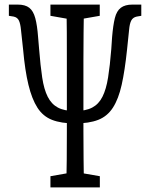

<svg xmlns="http://www.w3.org/2000/svg" viewBox="-20 -757 661 844"><path d="M310.1 -214.4Q249 -214.4 209 -230Q168.9 -245.6 144.5 -283.7Q120.1 -321.8 105 -384.3Q89.8 -446.8 81.5 -540L72.3 -625Q69.8 -652.3 63.2 -666.5Q56.6 -680.7 40 -684.1L19 -687.5V-736.8H58.1Q90.8 -736.8 108.6 -722.9Q126.5 -709 135 -677.5Q143.6 -646 147.5 -593.3L151.9 -541.5Q157.7 -468.3 165.5 -416.3Q173.3 -364.3 189.7 -331.8Q206.1 -299.3 234.4 -284.2Q262.7 -269 310.1 -269Q356.9 -269 385.5 -284.2Q414.1 -299.3 430.4 -331.8Q446.8 -364.3 455.1 -416.3Q463.4 -468.3 469.2 -541.5L472.7 -593.3Q477.1 -646 484.9 -677.5Q492.7 -709 511.2 -722.9Q529.8 -736.8 561.5 -736.8H601.1V-687.5L581.1 -684.1Q564.5 -680.7 557.1 -667Q549.8 -653.3 547.4 -625L538.6 -540Q528.8 -446.8 514.9 -384.3Q501 -321.8 476.3 -283.7Q451.7 -245.6 411.4 -230Q371.1 -214.4 310.1 -214.4ZM271.5 66.9Q272.9 5.9 273.4 -55.4Q273.9 -116.7 273.9 -179.7Q273.9 -242.7 273.9 -305.2V-364.3Q273.9 -426.8 273.9 -488.8Q273.9 -550.8 273.7 -613.3Q273.4 -675.8 271.5 -736.8H349.1Q348.1 -676.8 347.4 -614.7Q346.7 -552.7 346.7 -490.2Q346.7 -427.7 346.7 -364.3V-305.2Q346.7 -244.1 346.7 -181.6Q346.7 -119.1 347.4 -57.1Q348.1 4.9 349.1 66.9ZM201.7 66.9V17.6L301.8 0H317.4L418.9 17.6V66.9ZM201.7 -687.5V-736.8H418.5V-687.5L317.4 -669.9H301.8Z"/></svg>

Font: Scarab Serif
Style: Regular
Weight: 400
Designer: John Roberts
Foundry: Scarab
Version: 1.0